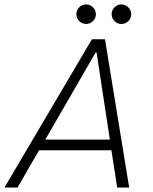

<svg xmlns="http://www.w3.org/2000/svg" viewBox="-38 -845 690 865"><path d="M-18 0 376 -668H435L544 0H490L464 -168H138L41 0ZM166 -216H457L397 -609H393ZM509 -737Q491 -737 478 -750Q465 -763 465 -781Q465 -799 478 -812Q491 -825 509 -825Q527 -825 540 -812Q553 -799 553 -781Q553 -763 540 -750Q527 -737 509 -737ZM350 -737Q332 -737 319 -750Q306 -763 306 -781Q306 -799 319 -812Q332 -825 350 -825Q368 -825 381 -812Q394 -799 394 -781Q394 -763 381 -750Q368 -737 350 -737Z"/></svg>

Font: Atkinson Hyperlegible Mono ExtraLight
Style: Italic
Weight: 200
Italic angle: -12°
Monospace: yes
Designer: Elliott Scott, Megan Eiswerth, Linus Boman, Theodore Petrosky, Letters from Sweden
Foundry: Applied Design Works, Letters from Sweden
Version: Version 2.001